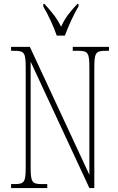

<svg xmlns="http://www.w3.org/2000/svg" viewBox="-20 -951 599 971"><path d="M267 -771H308C325 -816 353 -880 377 -918V-931H371C334 -891 311 -864 289 -816C265 -864 241 -891 205 -931H199V-918C222 -880 252 -816 267 -771ZM36 0H219V-20H191C141 -20 135 -31 135 -108V-639L432 0H457V-606C457 -683 463 -694 513 -694H531V-714H348V-694H376C426 -694 432 -683 432 -606V-67L131 -714H36V-694H54C104 -694 110 -683 110 -606V-108C110 -31 104 -20 54 -20H36Z"/></svg>

Font: Noto Serif Armenian ExtraCondensed Thin
Style: Regular
Weight: 100
Width: 2
Designer: Monotype Design Team
Foundry: Monotype Imaging Inc.
Version: Version 2.008